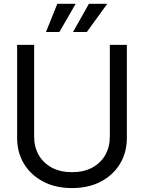

<svg xmlns="http://www.w3.org/2000/svg" viewBox="-20 -959 743 991"><path d="M351.6 11.7Q266.1 11.7 202.4 -22Q138.7 -55.7 103.5 -114Q68.4 -172.4 68.4 -247.1V-727.5H156.2V-253.9Q156.2 -200.7 179.7 -159.2Q203.1 -117.7 247.1 -94Q291 -70.3 351.6 -70.3Q412.6 -70.3 456.3 -94Q500 -117.7 523.4 -159.2Q546.9 -200.7 546.9 -253.9V-727.5H634.8V-247.1Q634.8 -172.4 599.6 -114Q564.5 -55.7 501 -22Q437.5 11.7 351.6 11.7ZM286.6 -793.9H217.3L275.9 -939.5H370.6ZM428.2 -793.9H356.9L439 -939.5H533.7Z"/></svg>

Font: Inter Khmer Looped
Style: Regular
Weight: 400
Designer: Rasmus Andersson, Sovichet Tep
Foundry: Anagata Design
Version: Version 1.000